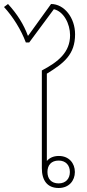

<svg xmlns="http://www.w3.org/2000/svg" viewBox="-45 -934 434 959"><path d="M330 -763C330 -845 276 -914 210 -914L96 -756H94C74 -811 41 -864 -5 -914L-25 -899C20 -850 60 -786 84 -722H101L224 -888C273 -877 305 -815 305 -758C305 -673 246 -625 164 -582V-94C164 -33 191 5 248 5C300 5 329 -32 329 -75C329 -118 300 -155 249 -155C221 -155 202 -145 189 -130V-566C275 -619 330 -662 330 -763ZM248 -132C283 -132 304 -109 304 -75C304 -41 283 -18 248 -18C211 -18 192 -41 192 -75C192 -109 211 -132 248 -132Z"/></svg>

Font: Noto Sans Thai Looped Thin
Style: Regular
Weight: 100
Designer: Sasikarn Vongin, Ben Mitchell
Foundry: The Fontpad Ltd
Version: Version 1.001